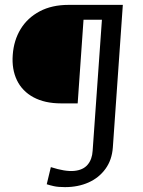

<svg xmlns="http://www.w3.org/2000/svg" viewBox="-20 -632 588 788"><path d="M246.6 136Q218.8 136 201.3 132.1Q183.8 128.2 171.8 124.2L188.7 53.9Q247.7 72.9 284.4 69.4Q321.1 65.9 339.6 44Q358.2 22.1 360.2 -13.1L398.3 -551H322.8L298.8 -207.7H230.8Q163.8 -207.7 117.5 -232.7Q71.2 -257.7 49.5 -302.7Q27.8 -347.8 32.3 -406.8Q36.6 -466.8 64.8 -512.9Q93 -559 143 -585.5Q192.9 -612 261.9 -612H484.1L443.2 -27.7Q439.6 24.4 412.9 61Q386.3 97.7 343.3 116.9Q300.4 136 246.6 136Z"/></svg>

Font: Ancizar Sans Thin
Style: Italic
Weight: 100
Italic angle: -4°
Designer: Cesar Puertas, Viviana Monsalve, Julian Moncada, Julian Prieto, Jose Castro, Mariel Hernandez, Felipe Aragon, Sara Alarc
Version: Version 8.100